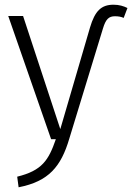

<svg xmlns="http://www.w3.org/2000/svg" viewBox="-20 -591 561 815"><path d="M59 204C187 179 239 116 274 -2L417 -470C429 -510 442 -522 468 -522C482 -522 494 -520 505 -515L521 -557C505 -565 486 -571 462 -571C410 -571 383 -545 362 -474L236 -43L78 -523H15L197 0H217C186 90 158 133 53 159Z"/></svg>

Font: FiraGO Light
Style: Regular
Weight: 300
Designer: bBox Type
Foundry: bBox Type GmbH
Version: Version 1.001;PS 001.001;hotconv 1.0.88;makeotf.lib2.5.64775